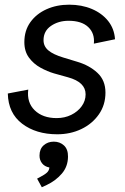

<svg xmlns="http://www.w3.org/2000/svg" viewBox="-20 -559 533 816"><path d="M223.1 11.7Q133.3 11.7 74.2 -33.2Q15.1 -78.1 13.2 -161.6L100.1 -178.2Q93.3 -123.5 127.4 -90.3Q161.6 -57.1 220.7 -57.1Q254.9 -57.1 282.7 -70.8Q310.5 -84.5 327.1 -107.4Q343.8 -130.4 343.8 -158.2Q343.8 -210 269 -230.5L209.5 -247.1Q181.2 -255.4 151.9 -271.5Q122.6 -287.6 103 -314.2Q83.5 -340.8 83.5 -379.9Q83.5 -429.2 109.1 -464.8Q134.8 -500.5 178 -519.8Q221.2 -539.1 273.9 -539.1Q327.1 -539.1 370.1 -521Q413.1 -502.9 439.5 -470Q465.8 -437 468.8 -392.1L378.9 -373.5Q383.3 -417 355.2 -443.8Q327.1 -470.7 271.5 -470.7Q228.5 -470.7 196.8 -449Q165 -427.2 165 -388.2Q165 -362.3 185.3 -345Q205.6 -327.6 249 -314.5L308.6 -296.4Q359.9 -281.2 394 -249.5Q428.2 -217.8 428.2 -165.5Q428.2 -112.8 400.1 -72.8Q372.1 -32.7 325.7 -10.5Q279.3 11.7 223.1 11.7ZM157.7 236.8 137.7 200.2 147.9 194.8Q170.4 183.1 179.7 174.3Q189 165.5 189.9 152.8Q169.4 148.9 158.7 135Q147.9 121.1 147.9 102.5Q147.9 74.2 165.5 58.6Q183.1 43 208.5 43Q234.4 43 252 59.3Q269.5 75.7 269 106.9Q268.6 148.9 242.7 179Q216.8 209 178.7 227.1Z"/></svg>

Font: Schibsted Grotesk
Style: Italic
Weight: 400
Italic angle: -12°
Designer: Bakken & Baeck AS, Henrik Kongsvoll
Foundry: Schibsted ASA
Version: Version 1.100; ttfautohint (v1.8.4.7-5d5b);gftools[0.9.25]